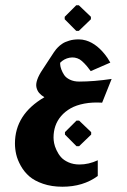

<svg xmlns="http://www.w3.org/2000/svg" viewBox="-20 -529 480 728"><path d="M270 25.3H280L325.7 -18.7V-28L280 -71.7H270L226.3 -28V-18.7ZM269 -412H279L324.7 -456V-465.3L279 -509H269L225.3 -465.3V-456ZM350.7 138.3V78.7Q316.3 94.7 281.3 94.7Q258 94.7 239.7 86.5Q221.3 78.3 211.2 66.7Q201 55 194.2 40.2Q187.3 25.3 185.2 13.7Q183 2 183 -7.7Q183 -30.3 189.8 -50.8Q196.7 -71.3 211.5 -88.7Q226.3 -106 247.7 -118.2Q269 -130.3 299.8 -136.2Q330.7 -142 367.3 -139.7L403.3 -229.7Q335.7 -219.7 280.3 -219.7Q260 -219.7 245 -227Q230 -234.3 223.2 -244.8Q216.3 -255.3 212.5 -265.8Q208.7 -276.3 208.3 -283.7L208 -291Q223 -306.3 243.7 -310.2Q264.3 -314 282.3 -303.7Q290 -299 300.5 -288Q311 -277 317.3 -268L324 -259.3L398.3 -291.7Q398.3 -291.7 387.3 -309.7Q350.7 -362.3 305.7 -375.7Q292 -379.7 278.7 -379.7Q268.3 -379.7 259.2 -378.5Q250 -377.3 242.3 -374.8Q234.7 -372.3 228.3 -369.8Q222 -367.3 216.3 -363.3Q210.7 -359.3 207 -356.5Q203.3 -353.7 199 -349Q194.7 -344.3 192.8 -342.2Q191 -340 187.8 -335.5Q184.7 -331 184 -330.3L141.7 -265.7Q127 -244 121.2 -226.8Q115.3 -209.7 118.3 -197.3Q121.3 -185 128.5 -176.5Q135.7 -168 148.3 -160.3Q36.7 -95.3 36.7 15Q36.7 35.7 41.5 56.5Q46.3 77.3 59 100Q71.7 122.7 91.2 139.7Q110.7 156.7 143.2 167.8Q175.7 179 216.7 179Q295.3 179 350.7 138.3Z"/></svg>

Font: Jomhuria
Style: Regular
Weight: 400
Designer: Arabic design by Kourosh Beigpour, Latin design by Eben Sorkin, engineering by Lasse Fister and Khaled Hosney
Version: Version 1.0000